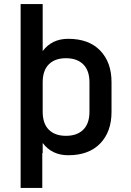

<svg xmlns="http://www.w3.org/2000/svg" viewBox="-20 -750 640 940"><path d="M81 170V-730H189V-500Q234 -560 314 -560Q415 -560 470.5 -502.5Q526 -445 526 -348V-202Q526 -105 470.5 -47.5Q415 10 314 10Q234 10 189 -50V0H187V170ZM303 -465Q249 -465 219 -435Q189 -405 189 -347V-203Q189 -145 219 -115Q249 -85 303 -85Q357 -85 387.5 -115Q418 -145 418 -203V-347Q418 -405 387.5 -435Q357 -465 303 -465Z"/></svg>

Font: Tiny SemiBold
Style: Regular
Weight: 600
Designer: Philipp Nurullin, Konstantin Bulenkov
Foundry: JetBrains
Version: Version 2.251; ttfautohint (v1.8.4.7-5d5b)